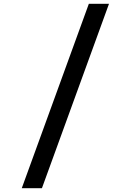

<svg xmlns="http://www.w3.org/2000/svg" viewBox="-20 -795 640 1005"><path d="M445 -775H550.5L199.5 190H94Z"/></svg>

Font: JuliaMono SemiBold
Style: Regular
Weight: 600
Monospace: yes
Designer: cormullion
Foundry: corm
Version: Version 0.055; ttfautohint (v1.8.4)